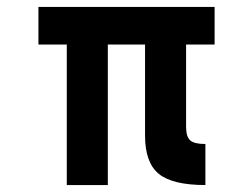

<svg xmlns="http://www.w3.org/2000/svg" viewBox="-20 -532 717 552"><path d="M172 0H290V-404H397V-142Q397 -64.5 436.5 -32.2Q476 0 570.5 0V-118Q538.5 -118 526.8 -128.5Q515 -139 515 -167.5V-404H597V-512H90.5V-404H172Z"/></svg>

Font: Spartan
Style: Bold
Weight: 700
Designer: Matt Bailey, Mirko Velimirovic
Foundry: Matt Bailey
Version: Version 1.003; ttfautohint (v1.8.3)